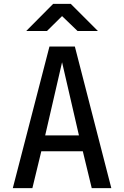

<svg xmlns="http://www.w3.org/2000/svg" viewBox="-20 -970 640 990"><path d="M46 0 235 -730H366L554 0H453L407 -190H193L147 0ZM213 -272H387L300 -649ZM115 -810 254 -950H345L485 -810H380L300 -887L222 -810Z"/></svg>

Font: Tiny Medium
Style: Regular
Weight: 500
Monospace: yes
Designer: Philipp Nurullin, Konstantin Bulenkov
Foundry: JetBrains
Version: Version 2.251; ttfautohint (v1.8.4.7-5d5b)